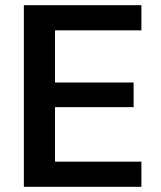

<svg xmlns="http://www.w3.org/2000/svg" viewBox="-20 -720 621 740"><path d="M72 0V-700H525V-603H192V-402H495V-307H192V-97H525V0Z"/></svg>

Font: DM Sans 12pt SemiBold
Style: Regular
Weight: 600
Version: Version 4.004;gftools[0.9.30]